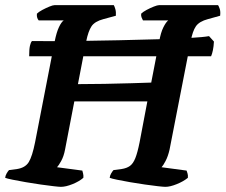

<svg xmlns="http://www.w3.org/2000/svg" viewBox="-30 -724 874 744"><path d="M206 0Q199 0 177.5 -2.5Q156 -5 127.5 -9Q99 -13 70.5 -18Q42 -23 19.5 -27.5Q-3 -32 -10 -35Q-9 -44 -4 -52.5Q1 -61 5 -65L36 -69Q68 -74 81.5 -96Q95 -118 106 -173L182 -564Q189 -599 198.5 -619Q208 -639 217 -645H120Q117 -648 114.5 -654.5Q112 -661 113 -671Q120 -678 134 -685.5Q148 -693 161.5 -698.5Q175 -704 181 -704H411Q414 -699 417 -688.5Q420 -678 419 -663L371 -650Q337 -641 324.5 -622Q312 -603 304 -564L272 -398Q319 -398 374.5 -399Q430 -400 478.5 -401.5Q527 -403 556 -404L587 -564Q593 -598 603 -618Q613 -638 622 -645H524Q522 -649 519 -655.5Q516 -662 517 -671Q524 -678 538 -685.5Q552 -693 566 -698.5Q580 -704 586 -704H815Q818 -700 821.5 -689.5Q825 -679 823 -663L776 -650Q742 -641 729 -622Q716 -603 709 -564L627 -144Q621 -118 611.5 -100Q602 -82 596 -76L693 -63Q694 -60 696.5 -52.5Q699 -45 698 -35Q681 -21 655 -10.5Q629 0 611 0Q603 0 581.5 -2.5Q560 -5 531.5 -9Q503 -13 474.5 -18Q446 -23 424 -27.5Q402 -32 395 -35Q396 -44 401 -52.5Q406 -61 410 -65L441 -69Q461 -72 473.5 -81Q486 -90 494.5 -111.5Q503 -133 511 -173L541 -331H258L222 -144Q217 -118 207 -100Q197 -82 191 -76L289 -63Q290 -60 292 -51.5Q294 -43 293 -35Q277 -21 251 -10.5Q225 0 206 0ZM83 -506Q83 -533 86 -546.5Q89 -560 94 -565Q174 -564 260 -565Q346 -566 429.5 -568Q513 -570 584.5 -572Q656 -574 707 -577Q758 -580 780 -584L799 -563Q798 -544 795 -529.5Q792 -515 788 -506Z"/></svg>

Font: Texturina
Style: Bold Italic
Weight: 700
Italic angle: -11°
Designer: Guillermo Torres Carreño
Foundry: Omnibus-Type
Version: Version 1.002; ttfautohint (v1.8.3)